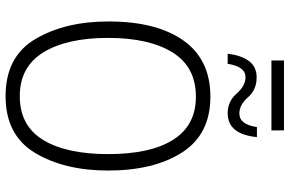

<svg xmlns="http://www.w3.org/2000/svg" viewBox="-195 -834 1039 689"><g transform="rotate(90 324.5 -489.5)"><path d="M592 -358Q592 -522 527 -623.5Q462 -725 327 -725Q194 -725 125.5 -628.5Q57 -532 57 -359Q57 -204 120 -97Q183 10 325 10Q465 10 528.5 -95.5Q592 -201 592 -358ZM116 -358Q116 -505 168 -589Q220 -673 327 -673Q430 -673 481.5 -591.5Q533 -510 533 -358Q533 -208 482 -124.5Q431 -41 325 -41Q220 -41 168 -125.5Q116 -210 116 -358ZM197 -944H448V-989H197ZM173 -787H209Q219 -851 257 -851Q288 -851 316 -819Q344 -787 386 -787Q462 -787 472 -892H436Q427 -829 387 -829Q356 -829 329 -860Q302 -891 258 -891Q219 -891 198.5 -862.5Q178 -834 173 -787Z"/></g></svg>

Font: Noto Sans UI SemiCondensed Light
Style: Regular
Weight: 300
Width: 4
Designer: Monotype Design Team
Foundry: Monotype Imaging Inc.
Version: Version 1.901